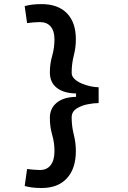

<svg xmlns="http://www.w3.org/2000/svg" viewBox="-20 -814 626 938"><path d="M183.6 104.5Q155.3 104.5 136 101.8Q116.7 99.1 100.6 94.7L112.3 11.7Q129.4 13.7 145.3 15.1Q161.1 16.6 174.8 16.6Q209.5 16.6 227.8 -7.6Q246.1 -31.7 246.1 -76.2Q246.1 -116.7 234.9 -155.3Q223.6 -193.8 223.6 -238.3Q223.6 -284.7 257.3 -312.3Q291 -339.8 351.6 -340.8V-357.4Q291 -358.4 257.3 -385Q223.6 -411.6 223.6 -460Q223.6 -502.4 234.9 -541Q246.1 -579.6 246.1 -622.1Q246.1 -662.1 227.8 -684.1Q209.5 -706.1 174.8 -706.1Q161.1 -706.1 145.3 -704.8Q129.4 -703.6 112.3 -701.2L100.6 -784.2Q116.7 -788.6 136 -791.3Q155.3 -793.9 183.6 -793.9Q263.2 -793.9 306.9 -749.3Q350.6 -704.6 350.6 -622.1Q350.6 -581.1 340.3 -542Q330.1 -502.9 330.1 -458Q330.1 -441.4 344 -428.2Q357.9 -415 379.2 -406Q400.4 -397 422.9 -392.3Q445.3 -387.7 461.9 -387.7V-310.5Q438.5 -310.5 407.5 -304.4Q376.5 -298.3 353.3 -283Q330.1 -267.6 330.1 -240.2Q330.1 -197.3 340.3 -157.2Q350.6 -117.2 350.6 -76.2Q350.6 9.3 306.9 56.9Q263.2 104.5 183.6 104.5Z"/></svg>

Font: Caskaydia Cove
Style: Regular
Weight: 400
Monospace: yes
Designer: Aaron Bell
Foundry: Saja Typeworks
Version: Version 4.300; ttfautohint (v1.8.3)